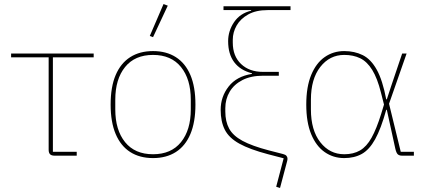

<svg xmlns="http://www.w3.org/2000/svg" viewBox="-20 -771 2112 951"><path d="M360 0H250Q235 0 228 -7Q221 -14 221 -29V-487H35V-506H444V-487H242V-19H360Z M738 12Q672 12 625 -18Q578 -48 553 -107Q528 -166 528 -253Q528 -341 553 -399.5Q578 -458 625 -488Q672 -518 738 -518Q804 -518 851 -488Q898 -458 923 -399.5Q948 -341 948 -253Q948 -166 923 -107Q898 -48 851 -18Q804 12 738 12ZM738 -7Q828 -7 876.5 -67Q925 -127 925 -229V-277Q925 -379 876.5 -439Q828 -499 738 -499Q648 -499 599.5 -439Q551 -379 551 -277V-229Q551 -127 599.5 -67Q648 -7 738 -7ZM811 -743 738 -587 722 -593 790 -751Z M1419 -721H1306Q1248 -721 1209.5 -699.5Q1171 -678 1152 -644.5Q1133 -611 1133 -574V-560Q1133 -493 1174 -454Q1215 -415 1282 -415H1361V-396H1283Q1223 -396 1181 -374.5Q1139 -353 1117.5 -316.5Q1096 -280 1096 -235V-219Q1096 -169 1115 -134Q1134 -99 1181 -73.5Q1228 -48 1312 -26L1382 -8Q1394 -5 1399 1Q1404 7 1404 15Q1404 18 1403.5 21.5Q1403 25 1402 28L1367 160L1348 154L1385 13L1308 -7Q1217 -31 1165.5 -59.5Q1114 -88 1093.5 -128.5Q1073 -169 1073 -227Q1073 -292 1112.5 -342.5Q1152 -393 1228 -405V-408Q1170 -423 1140 -463Q1110 -503 1110 -567Q1110 -618 1139.5 -661.5Q1169 -705 1224 -718V-721H1087V-740H1419Z M2030 -19V0H1971Q1958 0 1950.5 -6.5Q1943 -13 1938 -35L1896 -227H1893Q1867 -133 1838 -81Q1809 -29 1772 -8.5Q1735 12 1685 12Q1631 12 1588.5 -17.5Q1546 -47 1521.5 -106Q1497 -165 1497 -253Q1497 -341 1521.5 -400Q1546 -459 1588.5 -488.5Q1631 -518 1685 -518Q1736 -518 1776.5 -498Q1817 -478 1846 -426Q1875 -374 1893 -279H1896L1918 -346L1972 -506H1994L1907 -257L1965 -19ZM1685 -7Q1731 -7 1763.5 -26Q1796 -45 1820.5 -89Q1845 -133 1868 -207L1882 -253L1867 -312Q1849 -384 1823.5 -425Q1798 -466 1764 -482.5Q1730 -499 1685 -499Q1613 -499 1566.5 -439.5Q1520 -380 1520 -277V-229Q1520 -126 1566.5 -66.5Q1613 -7 1685 -7Z"/></svg>

Font: IBM Plex Sans Thin
Style: Regular
Weight: 250
Designer: Mike Abbink, Paul van der Laan, Pieter van Rosmalen
Foundry: Bold Monday
Version: Version 3.201